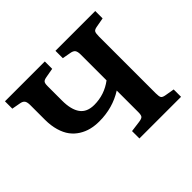

<svg xmlns="http://www.w3.org/2000/svg" viewBox="-161 -904 1108 1108"><g transform="rotate(-45 393.5 -350.0)"><path d="M397 0V-60.1L462.9 -68.8Q485.4 -71.8 492.7 -79.3Q500 -86.9 500 -111.8V-288.1Q413.1 -232.9 303.2 -232.9Q267.6 -232.9 236.3 -240.7Q205.1 -248.5 177.5 -265.9Q149.9 -283.2 130.4 -309.3Q110.8 -335.4 99.4 -374.5Q87.9 -413.6 87.9 -461.9V-581.1Q87.9 -606 80.1 -616.7Q72.3 -627.4 50.8 -630.9L0 -640.1V-700.2H325.2V-640.1L268.1 -629.9Q248 -626.5 241.9 -618.4Q235.8 -610.4 235.8 -588.9V-470.2Q235.8 -397 263.2 -358.9Q290.5 -320.8 350.1 -320.8Q433.1 -320.8 500 -371.1V-581.1Q500 -606 492.2 -616.7Q484.4 -627.4 462.9 -630.9L412.1 -640.1V-700.2H736.8V-640.1L680.2 -629.9Q659.2 -626.5 653.6 -617.4Q647.9 -608.4 647.9 -580.1V-117.2Q647.9 -90.8 653.6 -82Q659.2 -73.2 680.2 -69.8L736.8 -60.1V0Z"/></g></svg>

Font: Literata Book
Style: Bold
Weight: 700
Designer: Latin by Veronika Burian and Jose Scaglione. Greek by Irene Vlachou. Cyrillic by Vera Evstafieva
Foundry: TypeTogether
Version: Version 2.003;PS 002.003;hotconv 1.0.88;makeotf.lib2.5.64775